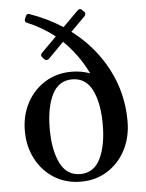

<svg xmlns="http://www.w3.org/2000/svg" viewBox="-53 -775 629 830"><g transform="rotate(-5 261.5 -360.0)"><path d="M314 -726Q325 -737 334 -727L342 -719Q347 -715 346.5 -709Q346 -703 342 -699L280 -637Q378 -563 433 -458Q488 -353 488 -231Q488 -162 459.5 -107Q431 -52 380.5 -20Q330 12 265 12Q200 12 149.5 -19.5Q99 -51 70.5 -105.5Q42 -160 42 -227Q42 -294 70.5 -348Q99 -402 149.5 -433.5Q200 -465 265 -465Q307 -465 345 -451Q325 -493 298.5 -529.5Q272 -566 240 -597L173 -529Q162 -520 153 -529L145 -538Q136 -548 145 -557L211 -623Q155 -667 91 -693Q80 -698 85 -710L90 -722Q95 -733 106 -729Q183 -702 248 -660ZM265 -21Q324 -21 352 -78Q380 -135 380 -227Q380 -319 352 -375.5Q324 -432 265 -432Q206 -432 178 -375.5Q150 -319 150 -227Q150 -135 178 -78Q206 -21 265 -21Z"/></g></svg>

Font: Zen Old Mincho SemiBold
Style: Regular
Weight: 600
Version: Version 1.500